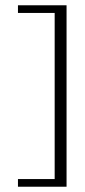

<svg xmlns="http://www.w3.org/2000/svg" viewBox="-20 -650 321 727"><path d="M48 57V28H187V-601H48V-630H232V57Z"/></svg>

Font: Alumni Sans Thin Light
Style: Regular
Weight: 300
Version: Version 1.018